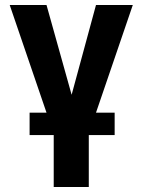

<svg xmlns="http://www.w3.org/2000/svg" viewBox="-20 -548 576 772"><path d="M19 -528 167 -95H99V-5H196V204H337V-5H441V-95H366L514 -528H366L268 -167L167 -528Z"/></svg>

Font: Asimov Pro
Style: Bd
Weight: 700
Designer: Google
Version: Version 2.000980; 2014